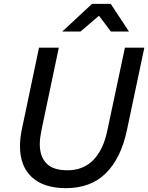

<svg xmlns="http://www.w3.org/2000/svg" viewBox="-20 -963 771 999"><path d="M92 -282 183 -715H286L195 -282Q187 -242 187 -213Q187 -149 221.5 -113Q256 -77 331 -77Q414 -77 466 -131Q518 -185 538 -282L630 -715H731L640 -284Q609 -139 530.5 -61.5Q452 16 323 16Q208 16 146 -41Q84 -98 84 -202Q84 -221 86 -241Q88 -261 92 -282ZM304 -799 459 -943H556L651 -799H557L495 -881L399 -799Z"/></svg>

Font: Wix Madefor Text Medium
Style: Italic
Weight: 500
Italic angle: -12°
Designer: Dalton Maag Ltd
Foundry: Dalton Maag Ltd
Version: Version 3.100